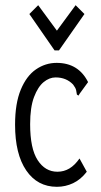

<svg xmlns="http://www.w3.org/2000/svg" viewBox="-20 -708 390 739"><path d="M199 11Q124 11 81 -52Q38 -115 38 -228Q38 -310 60 -363Q82 -416 118.5 -441Q155 -466 198 -466Q282 -466 319 -392L287 -348L282 -340L276 -344Q275 -352 273 -361Q271 -370 261 -383Q235 -410 194 -410Q170 -410 148 -392Q126 -374 111 -334.5Q96 -295 96 -230Q96 -136 125 -91.5Q154 -47 201 -47Q226 -47 247 -59.5Q268 -72 286 -98L314 -47Q291 -17 261.5 -3Q232 11 199 11ZM127 -688 199 -590 271 -688 305 -654 207 -514H190L93 -654Z"/></svg>

Font: Inconsolata ExtraCondensed
Style: Regular
Weight: 400
Width: 2
Monospace: yes
Designer: Raph Levien, Cyreal, Brenton Simpson
Foundry: Raph Levien, Cyreal, Google
Version: Version 3.001; ttfautohint (v1.8.2.53-6de2)